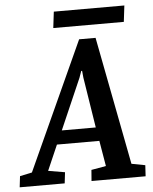

<svg xmlns="http://www.w3.org/2000/svg" viewBox="-103 -838 704 884"><g transform="rotate(-5 249.0 -396.0)"><path d="M-48 0 -42 -51 14 -63 284 -655H360L474 -63L537 -51L534 0H284L288 -51L356 -63L336 -181H140L89 -64L166 -51L160 0ZM168 -244H325L288 -478L285 -509H281L270 -478ZM170 -717 179 -792H505L496 -717Z"/></g></svg>

Font: Faustina SemiBold
Style: Italic
Weight: 600
Italic angle: -8°
Designer: Alfonso Garcia
Foundry: http://www.omnibus-type.com
Version: Version 1.200